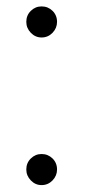

<svg xmlns="http://www.w3.org/2000/svg" viewBox="-20 -552 299 584"><path d="M106.5 -438Q87.5 -438 73.8 -452.2Q60 -466.5 60 -485.5Q60 -505.5 73.8 -519Q87.5 -532.5 106.5 -532.5Q126 -532.5 139.8 -519Q153.5 -505.5 153.5 -485.5Q153.5 -466.5 139.8 -452.2Q126 -438 106.5 -438ZM106.5 11Q87.5 11 73.8 -3.2Q60 -17.5 60 -36.5Q60 -56.5 73.8 -70Q87.5 -83.5 106.5 -83.5Q126 -83.5 139.8 -70Q153.5 -56.5 153.5 -36.5Q153.5 -17.5 139.8 -3.2Q126 11 106.5 11Z"/></svg>

Font: Imbue 24pt Light
Style: Regular
Weight: 300
Designer: Tyler Finck
Foundry: Etcetera Type Company
Version: Version 1.102